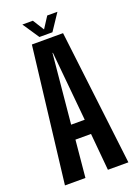

<svg xmlns="http://www.w3.org/2000/svg" viewBox="-149 -841 643 903"><g transform="rotate(-20 173.0 -390.0)"><path d="M13.5 0H116L133.5 -185.5H211.5L228.5 0H331L250 -676H94ZM138.5 -258.5 171.5 -605.5H173.5L206.5 -258.5ZM139.5 -697H204.5L259.5 -779.5H208.5L172 -723L136.5 -779.5H84Z"/></g></svg>

Font: Anybody ExtraCondensed Medium
Style: Regular
Weight: 500
Width: 2
Version: Version 1.113;gftools[0.9.25]